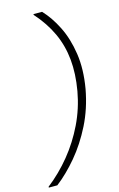

<svg xmlns="http://www.w3.org/2000/svg" viewBox="-170 -868 661 1070"><g transform="rotate(-15 160.5 -333.0)"><path d="M189 -811Q234 -764 269 -694Q304 -624 317.5 -533.5Q331 -443 312 -333Q292 -224 246.5 -133.5Q201 -43 142 27Q83 97 21 145H-28V140Q45 83 104.5 10Q164 -63 206 -150Q248 -237 265 -333Q282 -430 274 -512.5Q266 -595 232.5 -667.5Q199 -740 139 -807L140 -811Z"/></g></svg>

Font: DM Sans 9pt ExtraLight
Style: Italic
Weight: 250
Italic angle: -10°
Version: Version 4.004;gftools[0.9.30]